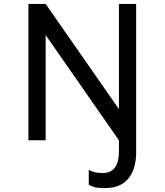

<svg xmlns="http://www.w3.org/2000/svg" viewBox="-20 -716 840 980"><path d="M675 -696V60Q675 147 635 195.5Q595 244 516 244Q487 244 470 241Q453 238 433 227V151Q452 161 467 164Q482 167 504 167Q547 167 567 138.5Q587 110 587 60V0L213 -537V0H125V-696H213L587 -159V-696Z"/></svg>

Font: Amiko
Style: Regular
Weight: 400
Designer: Pablo Impallari, Rodrigo Fuenzalida, Andres Torresi
Foundry: Impallari Type
Version: Version 1.001; ttfautohint (v1.3)